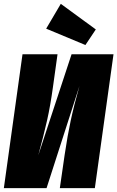

<svg xmlns="http://www.w3.org/2000/svg" viewBox="-29 -978 610 998"><path d="M464 0H282L307 -173Q322 -274 338.5 -351Q355 -428 384 -531L213 0H-9L88 -696H270L246 -524Q233 -429 215.5 -351.5Q198 -274 170 -171L343 -696H561ZM287 -958 469 -825 415 -744 211 -829Z"/></svg>

Font: Fira Sans Extra Condensed Black
Style: Italic
Weight: 900
Width: 3
Italic angle: -8°
Designer: Carrois Corporate & Edenspiekermann AG
Foundry: Carrois Corporate GbR & Edenspiekermann AG
Version: Version 4.203